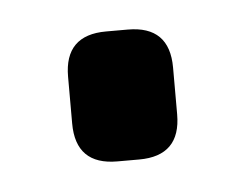

<svg xmlns="http://www.w3.org/2000/svg" viewBox="-27 -145 235 184"><g transform="rotate(-5 90.5 -53.5)"><path d="M80 9H101Q141 9 141 -31V-76Q141 -116 101 -116H80Q40 -116 40 -76V-31Q40 9 80 9Z"/></g></svg>

Font: WDXL Lubrifont SC
Style: Regular
Weight: 400
Designer: [WDXL Lubrifont] Copyright 2020-2022 (c) NightFurySL2001, Skr-ZERO; [ZCOOL QingKe HuangYou] Copyright 2018-2022 (c) The 
Version: Version 2.001;hotconv 1.1.1;makeotfexe 2.6.0